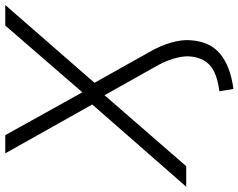

<svg xmlns="http://www.w3.org/2000/svg" viewBox="-128 -634 929 748"><g transform="rotate(-90 337.0 -260.5)"><path d="M364 184 355 129Q427 120 457.5 91Q488 62 491 9Q492 -15 482 -49.5Q472 -84 448 -125L334 -328H348L63 0H-17L313 -377L312 -351L113 -705H184L354 -399H346L611 -705H691L378 -346V-375L507 -145Q533 -100 544.5 -59Q556 -18 554 12Q550 91 501.5 131.5Q453 172 364 184Z"/></g></svg>

Font: Nunito Sans 10pt Light
Style: Italic
Weight: 300
Italic angle: -9°
Designer: Vernon Adams
Foundry: Vernon Adams
Version: Version 3.101;gftools[0.9.27]